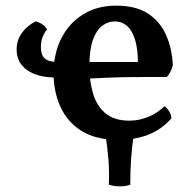

<svg xmlns="http://www.w3.org/2000/svg" viewBox="-20 -487 669 681"><path d="M399 9Q320 9 269.5 -22.5Q219 -54 194.5 -108Q170 -162 170 -227Q170 -296 197 -350Q224 -404 274 -435.5Q324 -467 392 -467Q461 -467 504 -439.5Q547 -412 568.5 -364Q590 -316 593 -256Q587 -231 572 -214Q550 -214 514.5 -214Q479 -214 437 -213.5Q395 -213 351.5 -211Q308 -209 269 -207V-267H469Q469 -334 448 -372.5Q427 -411 387 -411Q363 -411 342.5 -395.5Q322 -380 309.5 -345.5Q297 -311 297 -252Q297 -201 309.5 -157Q322 -113 353 -86Q384 -59 439 -59Q473 -59 506 -72.5Q539 -86 563 -110Q572 -105 580 -92Q588 -79 588 -67Q552 -27 505.5 -9Q459 9 399 9ZM180 -212Q113 -212 76 -238.5Q39 -265 39 -311Q39 -344 57 -369.5Q75 -395 106 -411Q135 -404 147 -383Q136 -369 130.5 -354Q125 -339 125 -320Q125 -292 139 -279.5Q153 -267 188 -267ZM366 168Q368 122 364.5 77.5Q361 33 354 -6H454Q448 33 445 77.5Q442 122 442 168Q427 174 406 174Q385 174 366 168Z"/></svg>

Font: Vollkorn SemiBold
Style: Regular
Weight: 600
Designer: Friedrich Althausen
Foundry: Friedrich Althausen
Version: Version 5.000